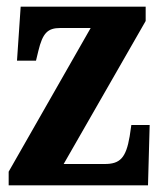

<svg xmlns="http://www.w3.org/2000/svg" viewBox="-20 -556 483 576"><path d="M6 0H424L429 -181H374L369 -147C358 -82 340 -64 294 -64H171L417 -493V-536H42L31 -374H88L95 -403C108 -457 123 -472 161 -472H252L6 -41Z"/></svg>

Font: Noto Serif Georgian ExtraCondensed ExtraBold
Style: Regular
Weight: 800
Width: 2
Designer: Monotype Design Team, Akaki Razmadze
Foundry: Google LLC
Version: Version 2.003